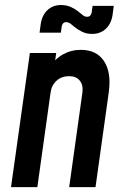

<svg xmlns="http://www.w3.org/2000/svg" viewBox="-20 -764 506 784"><path d="M25 0 102 -547.5H209.5L198 -465.5L181 -487Q203.5 -523 237 -541.8Q270.5 -560.5 310 -560.5Q374.5 -560.5 405 -514Q435.5 -467.5 424 -386L370 0H262.5L316.5 -386Q320.5 -416 306 -434.5Q291.5 -453 262 -453Q231.5 -453 211 -434.5Q190.5 -416 186.5 -386L132.5 0ZM356.5 -625.5Q332 -625.5 314 -635Q296 -644.5 286 -652.5Q277.5 -659.5 268.8 -666.5Q260 -673.5 250 -673.5Q242 -673.5 237.5 -668.2Q233 -663 232 -655.5L228.5 -630.5H141.5L146 -663.5Q151 -701 173.2 -722.2Q195.5 -743.5 229 -743.5Q252.5 -743.5 270.2 -735Q288 -726.5 298.5 -718Q309 -709.5 317.5 -702.5Q326 -695.5 336 -695.5Q344.5 -695.5 349 -701Q353.5 -706.5 354.5 -714L358 -740H444.5L440 -705.5Q435 -668 412.5 -646.8Q390 -625.5 356.5 -625.5Z"/></svg>

Font: Mohave Light SemiBold
Style: Italic
Weight: 600
Italic angle: -8°
Version: Version 2.003